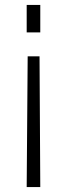

<svg xmlns="http://www.w3.org/2000/svg" viewBox="-20 -543 272 777"><path d="M88 -412V-523H143V-412ZM88 214 92 -315H140L143 214Z"/></svg>

Font: Tomorrow Light
Style: Regular
Weight: 300
Designer: Tony de Marco, Monica Rizzolli
Foundry: Just in Type
Version: Version 2.002